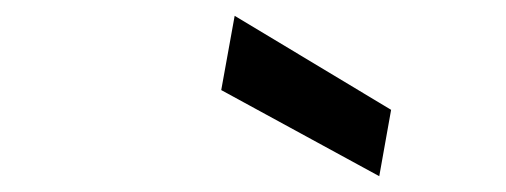

<svg xmlns="http://www.w3.org/2000/svg" viewBox="-20 -757 640 243"><path d="M460 -534 260 -643 277 -737 475 -618Z"/></svg>

Font: DM Mono Medium
Style: Italic
Weight: 500
Italic angle: -10°
Designer: Colophon Foundry
Foundry: Colophon Foundry
Version: Version 1.000; ttfautohint (v1.8.2.53-6de2)